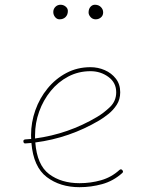

<svg xmlns="http://www.w3.org/2000/svg" viewBox="-20 -776 622 797"><path d="M487.3 -57.6Q450.2 -24.4 404.1 -11.7Q357.9 1 310.1 1Q229.5 1 174.1 -41Q118.7 -83 110.4 -182.6Q98.1 -181.6 85.9 -180.7Q78.1 -179.7 77.1 -188.5Q76.2 -196.3 85 -197.3Q97.2 -198.2 109.4 -199.2Q108.9 -207 108.9 -214.8Q108.9 -268.1 126.7 -318.4Q144.5 -368.7 177.5 -408.9Q210.4 -449.2 255.6 -473.1Q300.8 -497.1 355.5 -497.1Q386.7 -497.1 414.8 -484.9Q442.9 -472.7 460.9 -449.5Q479 -426.3 479 -393.1Q479 -363.3 464.6 -341.1Q450.2 -318.8 429.9 -302.7Q409.7 -286.6 391.6 -275.9Q268.6 -203.1 126.5 -184.6Q133.8 -90.8 184.1 -53.2Q234.4 -15.6 310.1 -15.6Q356.4 -15.6 399.4 -27.8Q442.4 -40 475.6 -70.3Q482.4 -76.2 487.8 -69.8Q493.7 -63 487.3 -57.6ZM355.5 -480.5Q305.7 -480.5 263.4 -458.3Q221.2 -436 190.4 -398.2Q159.7 -360.4 142.6 -313Q125.5 -265.6 125.5 -214.8Q125.5 -208 125.5 -201.2Q263.7 -219.7 382.8 -290.5Q410.2 -306.6 436.3 -331.5Q462.4 -356.4 462.4 -393.1Q462.4 -433.1 429.9 -456.8Q397.5 -480.5 355.5 -480.5ZM408.2 -724.6Q408.2 -711.4 398.9 -703.6Q389.6 -695.8 377.4 -695.8Q364.3 -695.8 356 -705.1Q347.7 -714.4 347.7 -724.1Q347.7 -738.8 355.5 -747.6Q363.3 -756.3 374 -756.3Q389.2 -756.3 398.7 -746.8Q408.2 -737.3 408.2 -724.6ZM261.7 -730.5Q261.7 -714.8 252.2 -705.3Q242.7 -695.8 227.1 -695.8Q216.3 -695.8 208.7 -705.1Q201.2 -714.4 201.2 -726.1Q201.2 -738.8 210 -747.6Q218.8 -756.3 231.4 -756.3Q243.2 -756.3 252.4 -748.8Q261.7 -741.2 261.7 -730.5Z"/></svg>

Font: Mikhak Thin
Style: Regular
Weight: 100
Designer: Amin Abedi
Version: Version 3.3